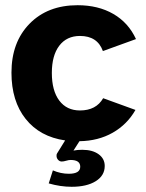

<svg xmlns="http://www.w3.org/2000/svg" viewBox="-20 -530 560 737"><path d="M217 90Q209 90 203 83.5Q197 77 197 68Q197 61 199 59L230 9Q133 -5 78.5 -73.5Q24 -142 24 -251Q24 -368 93.5 -439Q163 -510 278 -510Q357 -510 415 -476.5Q473 -443 502 -380L375 -334Q354 -392 287 -392Q236 -392 207.5 -354.5Q179 -317 179 -250Q179 -182 207.5 -144Q236 -106 287 -106Q349 -106 376 -153L500 -108Q468 -52 412.5 -20.5Q357 11 285 12L262 48Q276 45 296 45Q335 45 358.5 62Q382 79 382 107Q382 144 347.5 165.5Q313 187 255 187Q212 187 167 174L183 124Q213 137 244 137Q288 137 288 110Q288 84 251 84Q244 84 234 87Q224 90 217 90Z"/></svg>

Font: Atkinson Hyperlegible Pro
Style: Bold
Weight: 700
Designer: Elliott Scott, Megan Eiswerth, Linus Boman, Theodore Petrosky, Jacob Perez
Foundry: Braille Institute
Version: Version 1.5.1